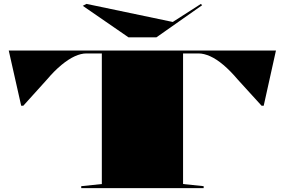

<svg xmlns="http://www.w3.org/2000/svg" viewBox="-20 -968 1466 988"><path d="M398 0V-10L504 -21V-693H424Q397 -693 365 -678.5Q333 -664 296.5 -634Q260 -604 221 -558L100 -424H89L25 -708H1400L1337 -424H1326L1204 -558Q1166 -603 1130 -633.5Q1094 -664 1061.5 -678.5Q1029 -693 1002 -693H922V-21L1028 -10V0ZM1014 -948 1020 -941 785 -776H641L406 -938L425 -948L869 -855Z"/></svg>

Font: Kalnia Expanded SemiBold
Style: Regular
Weight: 600
Width: 7
Designer: Frida Medrano
Foundry: Frida Medrano
Version: Version 1.105